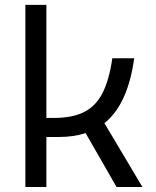

<svg xmlns="http://www.w3.org/2000/svg" viewBox="-20 -752 626 772"><path d="M82 0V-732.4H166.5V-277.8H196.8Q270.5 -277.8 317.6 -301.3Q364.7 -324.7 391.8 -377.2Q418.9 -429.7 431.6 -517.6H519.5Q494.1 -332 399.9 -256.8L552.7 0H448.7L324.2 -216.8Q276.4 -201.2 216.3 -201.2H166.5V0Z"/></svg>

Font: Cascadia Mono NF SemiLight
Style: Regular
Weight: 350
Monospace: yes
Designer: Aaron Bell
Foundry: Saja Typeworks
Version: Version 2404.023; ttfautohint (v1.8.4)